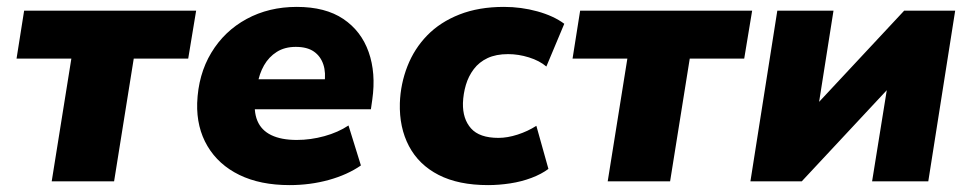

<svg xmlns="http://www.w3.org/2000/svg" viewBox="-20 -526 2815 557"><path d="M130 0 187 -356H28L50 -495H549L526 -356H368L311 0Z M820 11Q735 11 674.5 -18.5Q614 -48 582 -102Q550 -156 552 -227Q555 -310 593 -373Q631 -436 695.5 -471Q760 -506 841 -506Q924 -506 976 -471Q1028 -436 1049.5 -375Q1071 -314 1060 -237L1056 -209H697L710 -296H936L921 -283Q926 -315 918 -339Q910 -363 890.5 -376.5Q871 -390 838 -390Q806 -390 783 -375.5Q760 -361 746 -336.5Q732 -312 727 -281L721 -245Q715 -204 726.5 -176Q738 -148 767 -134Q796 -120 841 -120Q881 -120 921 -131Q961 -142 991 -162L1027 -46Q988 -19 934 -4Q880 11 820 11Z M1396 11Q1310 11 1252.5 -18.5Q1195 -48 1166.5 -102Q1138 -156 1140 -227Q1142 -283 1162 -334Q1182 -385 1219.5 -423.5Q1257 -462 1313 -484Q1369 -506 1442 -506Q1492 -506 1539 -493Q1586 -480 1617 -457L1565 -333Q1545 -350 1514.5 -359.5Q1484 -369 1454 -369Q1419 -369 1394.5 -357.5Q1370 -346 1354.5 -325.5Q1339 -305 1331.5 -279.5Q1324 -254 1323 -227Q1322 -181 1346.5 -153.5Q1371 -126 1426 -126Q1452 -126 1481.5 -135.5Q1511 -145 1536 -161L1571 -36Q1551 -21 1522 -10Q1493 1 1460 6Q1427 11 1396 11Z M1743 0 1800 -356H1641L1663 -495H2162L2139 -356H1981L1924 0Z M2157 0 2235 -495H2398L2351 -197H2325L2603 -495H2751L2673 0H2510L2558 -298H2584L2306 0Z"/></svg>

Font: Nunito Sans 11pt Black
Style: Italic
Weight: 900
Italic angle: -9°
Version: Version 3.101;gftools[0.9.27]